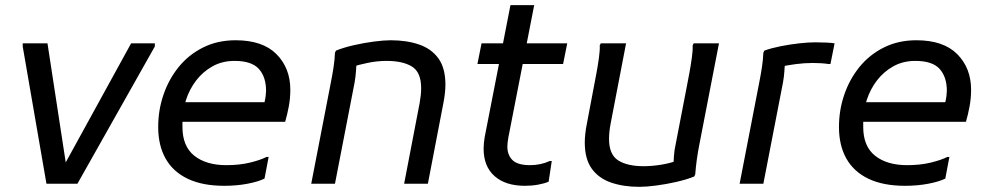

<svg xmlns="http://www.w3.org/2000/svg" viewBox="-20 -712 3820 744"><path d="M68 -532V-544H164L240 -48L220 -56L488 -544H580V-532L280 0H160Z M849 8Q765 8 708 -19Q651 -46 622 -97Q593 -148 593 -220Q593 -285 613.5 -345Q634 -405 672.5 -452.5Q711 -500 767 -528Q823 -556 893 -556Q998 -556 1051.5 -502Q1105 -448 1105 -364Q1105 -331 1099 -299Q1093 -267 1085 -240H657V-316H1005Q1008 -328 1009.5 -340.5Q1011 -353 1011 -360Q1011 -414 983 -445Q955 -476 889 -476Q841 -476 803.5 -455Q766 -434 740 -400Q714 -366 700.5 -324Q687 -282 687 -240V-220Q687 -145 733 -108.5Q779 -72 857 -72Q908 -72 949 -82Q990 -92 1013 -104H1021L1005 -20Q981 -8 939 0Q897 8 849 8Z M1186 0 1262 -392Q1268 -422 1272.5 -451.5Q1277 -481 1278 -508L1282 -516Q1312 -528 1351.5 -537Q1391 -546 1429.5 -551Q1468 -556 1494 -556Q1556 -556 1604 -539.5Q1652 -523 1679 -485.5Q1706 -448 1706 -384Q1706 -369 1704 -350.5Q1702 -332 1698 -312L1638 0H1546L1606 -312Q1609 -329 1610.5 -343Q1612 -357 1612 -370Q1612 -432 1576.5 -454Q1541 -476 1478 -476Q1442 -476 1405.5 -468.5Q1369 -461 1342 -452L1362 -476Q1361 -459 1359.5 -437Q1358 -415 1354 -392L1278 0Z M2014 8Q1939 8 1896.5 -29.5Q1854 -67 1854 -136Q1854 -145 1855 -157Q1856 -169 1858 -180L1958 -692H2050L1950 -180Q1948 -170 1947 -160Q1946 -150 1946 -144Q1946 -111 1966 -91.5Q1986 -72 2034 -72Q2075 -72 2110 -88H2118L2106 -8Q2090 -1 2065.5 3.5Q2041 8 2014 8ZM1830 -464 1846 -544H2178L2162 -464Z M2246 -160Q2246 -175 2248 -193.5Q2250 -212 2254 -232L2282 -380Q2286 -400 2291.5 -430Q2297 -460 2301 -489Q2305 -518 2304 -536L2308 -544H2406L2346 -232Q2343 -216 2341.5 -201.5Q2340 -187 2340 -174Q2340 -113 2375.5 -90.5Q2411 -68 2474 -68Q2507 -68 2543.5 -74Q2580 -80 2610 -92L2590 -68Q2590 -85 2591.5 -107.5Q2593 -130 2598 -152L2642 -380Q2646 -400 2651.5 -430Q2657 -460 2661 -489Q2665 -518 2664 -536L2668 -544H2766L2690 -152Q2684 -122 2680 -92.5Q2676 -63 2674 -36L2670 -28Q2640 -16 2600.5 -7Q2561 2 2522.5 7Q2484 12 2458 12Q2396 12 2348 -4.5Q2300 -21 2273 -58.5Q2246 -96 2246 -160Z M2922 -392Q2928 -422 2932.5 -451.5Q2937 -481 2938 -508L2942 -516Q2970 -526 3005.5 -533Q3041 -540 3076.5 -544Q3112 -548 3138 -548Q3162 -548 3183 -547Q3204 -546 3214 -544L3198 -464H3190Q3178 -466 3161.5 -467Q3145 -468 3130 -468Q3097 -468 3063 -463.5Q3029 -459 3003 -453L3022 -476Q3021 -458 3019.5 -436Q3018 -414 3014 -392L2938 0H2846Z M3487 8Q3403 8 3346 -19Q3289 -46 3260 -97Q3231 -148 3231 -220Q3231 -285 3251.5 -345Q3272 -405 3310.5 -452.5Q3349 -500 3405 -528Q3461 -556 3531 -556Q3636 -556 3689.5 -502Q3743 -448 3743 -364Q3743 -331 3737 -299Q3731 -267 3723 -240H3295V-316H3643Q3646 -328 3647.5 -340.5Q3649 -353 3649 -360Q3649 -414 3621 -445Q3593 -476 3527 -476Q3479 -476 3441.5 -455Q3404 -434 3378 -400Q3352 -366 3338.5 -324Q3325 -282 3325 -240V-220Q3325 -145 3371 -108.5Q3417 -72 3495 -72Q3546 -72 3587 -82Q3628 -92 3651 -104H3659L3643 -20Q3619 -8 3577 0Q3535 8 3487 8Z"/></svg>

Font: Kufam
Style: Italic
Weight: 400
Italic angle: -11°
Designer: Artur Schmal
Foundry: Original Type
Version: Version 1.301; ttfautohint (v1.8.3)